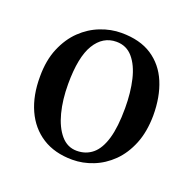

<svg xmlns="http://www.w3.org/2000/svg" viewBox="-83 -891 575 573"><g transform="rotate(20 205.0 -604.0)"><path d="M201.5 -401Q145.5 -401 106.2 -426Q67 -451 46.5 -496.2Q26 -541.5 26.5 -602Q26.5 -653.5 42.8 -692Q59 -730.5 85.5 -756Q112 -781.5 144.8 -794.2Q177.5 -807 211 -807Q270 -807 308.2 -781.8Q346.5 -756.5 365.2 -711.8Q384 -667 384 -607.5Q383.5 -555.5 367.8 -516.8Q352 -478 325.8 -452.2Q299.5 -426.5 267.2 -413.8Q235 -401 201.5 -401ZM205 -430.5Q234 -430.5 254.8 -447.8Q275.5 -465 286.5 -502.2Q297.5 -539.5 297.5 -599.5Q297.5 -649 288 -689.2Q278.5 -729.5 258.2 -753.2Q238 -777 206 -777Q163 -777 138 -736Q113 -695 113 -609Q113 -559.5 123.5 -519Q134 -478.5 154.5 -454.5Q175 -430.5 205 -430.5Z"/></g></svg>

Font: Merriweather 96pt
Style: Regular
Weight: 400
Version: Version 2.100